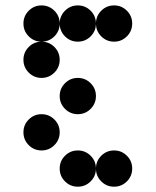

<svg xmlns="http://www.w3.org/2000/svg" viewBox="-20 -704 587 724"><path d="M205.1 -615.2Q205.1 -586.9 185.1 -566.9Q165 -546.9 136.7 -546.9Q108.4 -546.9 88.4 -566.9Q68.4 -586.9 68.4 -615.2Q68.4 -643.6 88.4 -663.6Q108.4 -683.6 136.7 -683.6Q165 -683.6 185.1 -663.6Q205.1 -643.6 205.1 -615.2ZM341.8 -615.2Q341.8 -586.9 321.8 -566.9Q301.8 -546.9 273.4 -546.9Q245.1 -546.9 225.1 -566.9Q205.1 -586.9 205.1 -615.2Q205.1 -643.6 225.1 -663.6Q245.1 -683.6 273.4 -683.6Q301.8 -683.6 321.8 -663.6Q341.8 -643.6 341.8 -615.2ZM478.5 -615.2Q478.5 -586.9 458.5 -566.9Q438.5 -546.9 410.2 -546.9Q381.8 -546.9 361.8 -566.9Q341.8 -586.9 341.8 -615.2Q341.8 -643.6 361.8 -663.6Q381.8 -683.6 410.2 -683.6Q438.5 -683.6 458.5 -663.6Q478.5 -643.6 478.5 -615.2ZM205.1 -478.5Q205.1 -450.2 185.1 -430.2Q165 -410.2 136.7 -410.2Q108.4 -410.2 88.4 -430.2Q68.4 -450.2 68.4 -478.5Q68.4 -506.8 88.4 -526.9Q108.4 -546.9 136.7 -546.9Q165 -546.9 185.1 -526.9Q205.1 -506.8 205.1 -478.5ZM341.8 -341.8Q341.8 -313.5 321.8 -293.5Q301.8 -273.4 273.4 -273.4Q245.1 -273.4 225.1 -293.5Q205.1 -313.5 205.1 -341.8Q205.1 -370.1 225.1 -390.1Q245.1 -410.2 273.4 -410.2Q301.8 -410.2 321.8 -390.1Q341.8 -370.1 341.8 -341.8ZM205.1 -205.1Q205.1 -176.8 185.1 -156.7Q165 -136.7 136.7 -136.7Q108.4 -136.7 88.4 -156.7Q68.4 -176.8 68.4 -205.1Q68.4 -233.4 88.4 -253.4Q108.4 -273.4 136.7 -273.4Q165 -273.4 185.1 -253.4Q205.1 -233.4 205.1 -205.1ZM341.8 -68.4Q341.8 -40 321.8 -20Q301.8 0 273.4 0Q245.1 0 225.1 -20Q205.1 -40 205.1 -68.4Q205.1 -96.7 225.1 -116.7Q245.1 -136.7 273.4 -136.7Q301.8 -136.7 321.8 -116.7Q341.8 -96.7 341.8 -68.4ZM478.5 -68.4Q478.5 -40 458.5 -20Q438.5 0 410.2 0Q381.8 0 361.8 -20Q341.8 -40 341.8 -68.4Q341.8 -96.7 361.8 -116.7Q381.8 -136.7 410.2 -136.7Q438.5 -136.7 458.5 -116.7Q478.5 -96.7 478.5 -68.4Z"/></svg>

Font: DatDot
Style: Bold
Weight: 700
Designer: GGBot
Version: 1.00